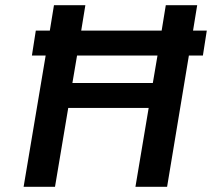

<svg xmlns="http://www.w3.org/2000/svg" viewBox="-20 -720 817 740"><path d="M762 -506H708L624 0H502L553 -304H243L192 0H71L156 -506H103L118 -602H172L188 -700H309L293 -602H603L619 -700H740L724 -602H777ZM587 -506H277L259 -400H569Z"/></svg>

Font: Be Vietnam SemiBold
Style: Italic
Weight: 600
Italic angle: -9.556°
Designer: Gabriel Lam
Foundry: TypeRant
Version: Version 3.000